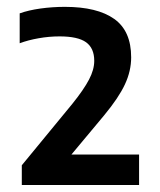

<svg xmlns="http://www.w3.org/2000/svg" viewBox="-20 -834 456 546"><path d="M42 -308V-364L185.5 -538.5Q218.5 -579.5 233.2 -607.8Q248 -636 248 -661Q248 -697 224.8 -713.8Q201.5 -730.5 149.5 -730.5Q119.5 -730.5 89.8 -725.2Q60 -720 36 -711V-796Q61 -805 95.2 -809.8Q129.5 -814.5 164.5 -814.5Q256.5 -814.5 304.8 -780.2Q353 -746 353 -671Q353 -632 335.2 -594Q317.5 -556 276.5 -506.5L161 -368L159.5 -394.5H375.5V-308Z"/></svg>

Font: Encode Sans SC SemiBold
Style: Regular
Weight: 600
Version: Version 3.002